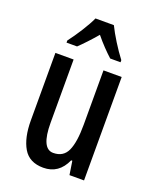

<svg xmlns="http://www.w3.org/2000/svg" viewBox="-144 -849 759 942"><g transform="rotate(20 235.5 -378.0)"><path d="M408 -540V0H332L321 -71H315Q279 10 198 10Q125 10 93.5 -43.5Q62 -97 62 -188V-540H157V-210Q157 -75 219 -75Q272 -75 292.5 -120Q313 -165 313 -256V-540ZM285 -766Q301 -733 326.5 -692Q352 -651 378 -617V-606H324Q304 -624 281.5 -647.5Q259 -671 237 -698Q214 -671 191 -646.5Q168 -622 151 -606H96V-617Q122 -651 148.5 -693Q175 -735 189 -766Z"/></g></svg>

Font: Noto Sans Tamil ExtraCondensed Medium
Style: Regular
Weight: 500
Width: 2
Designer: Jelle Bosma - Monotype Design Team
Foundry: Monotype Imaging Inc.
Version: Version 2.004; ttfautohint (v1.8.4.7-5d5b)